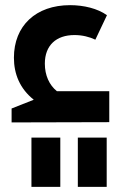

<svg xmlns="http://www.w3.org/2000/svg" viewBox="-20 -475 484 745"><path d="M201 -121C171 -145 154 -183 154 -228C154 -299 198 -339 269 -339C299 -339 327 -332 350 -321L395 -416C359 -442 305 -455 252 -455C119 -455 34 -375 34 -251C34 -188 57 -131 111 -88L25 -54V0L404 -1V-121ZM102 250H214V59H102ZM282 250H394V59H282Z"/></svg>

Font: Hejaz SemiBold
Style: Regular
Weight: 600
Designer: Bandar Raffah (Arabic) and Santiago Orozco (Latin)
Foundry: Caramella and Typemade
Version: Version 1.010;hotconv 1.0.109;makeotfexe 2.5.65596